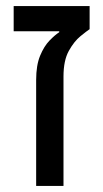

<svg xmlns="http://www.w3.org/2000/svg" viewBox="-20 -612 340 632"><path d="M99 0V-349Q99 -397 112 -428.5Q125 -460 143 -478.5Q161 -497 175 -506V-509H25V-592H275V-516Q266 -510 245 -493Q224 -476 206.5 -444.5Q189 -413 189 -360V0Z"/></svg>

Font: Noto Sans Hebrew
Style: Regular
Weight: 400
Designer: Monotype Design Team
Foundry: Monotype Imaging Inc.
Version: Version 2.003;January 10, 2023;FontCreator 14.0.0.2877 64-bi